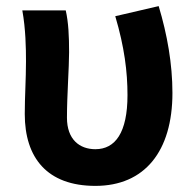

<svg xmlns="http://www.w3.org/2000/svg" viewBox="-20 -594 636 628"><path d="M292 14C453 14 544 -99 544 -290C544 -385 527 -481 499 -574L357 -541C387 -440 397 -359 397 -283C397 -160 357 -106 292 -106C240 -106 199 -138 199 -209C199 -282 206 -373 206 -423C206 -475 204 -521 195 -560H53C64 -499 65 -437 65 -393C65 -335 61 -278 61 -221C61 -78 134 14 292 14Z"/></svg>

Font: Noto Sans CJK KR Bold
Style: Regular
Weight: 700
Designer: Ryoko NISHIZUKA (kana & ideographs); Paul D. Hunt (Latin, Greek & Cyrillic); Wenlong ZHANG (bopomofo); Sandoll Communica
Foundry: Adobe Systems Incorporated
Version: Version 1.004;PS 1.004;hotconv 1.0.82;makeotf.lib2.5.63406